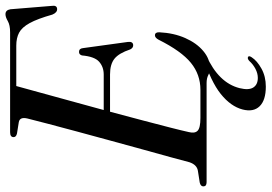

<svg xmlns="http://www.w3.org/2000/svg" viewBox="-162 -594 968 684"><g transform="rotate(-90 322.0 -252.0)"><path d="M368.5 0H15Q0 0 0 -11.5Q0 -21.5 14 -24.5L55.5 -31Q77 -34.5 86 -61Q92 -84.5 104.2 -128.8Q116.5 -173 132 -229.2Q147.5 -285.5 164 -346Q180.5 -406.5 196 -463.8Q211.5 -521 223.5 -567Q235.5 -613 242 -639Q248 -665.5 229 -669L188.5 -675.5Q175.5 -678.5 175.5 -687.5Q175.5 -700 193 -700H549Q574.5 -700 588.8 -708.2Q603 -716.5 613.5 -716.5Q628 -716.5 631 -699L643 -552Q646 -533.5 632.5 -532.5Q619.5 -531.5 612 -549.5Q597 -602.5 581.8 -630.2Q566.5 -658 547.5 -668Q528.5 -678 501.5 -678H357.5Q348.5 -645.5 334.8 -595.5Q321 -545.5 304.8 -486.2Q288.5 -427 272 -366.5H398.5Q425.5 -366.5 444 -382.8Q462.5 -399 466.5 -444Q469.5 -454.5 479 -454.5Q491 -454.5 492.5 -441L514.5 -281Q517 -262.5 503.5 -261.5Q493.5 -261 488 -272Q474.5 -312.5 454.8 -328.2Q435 -344 399 -344H266Q250 -284 235.2 -228.2Q220.5 -172.5 209.5 -129.5Q198.5 -86.5 193.5 -63.5Q188 -42 198.2 -32Q208.5 -22 244 -22H344Q398.5 -22 440.2 -56Q482 -90 522.5 -171Q529.5 -184 538 -184Q549.5 -184 549 -168.5Q546.5 -117 528.5 -76.2Q510.5 -35.5 482.2 -11.8Q454 12 422 12Q408 12 396.5 6Q385 0 368.5 0ZM462.5 -13 466 -1Q369 42.5 350 117.5Q342 150 352.2 166.2Q362.5 182.5 386.5 182.5Q402.5 182.5 418.8 174Q435 165.5 446.5 152.5Q454 145.5 459.5 147Q467.5 149.5 460 160.5Q447.5 180 419.5 195.5Q391.5 211 355.5 211Q307 211 285.5 189Q264 167 274 128Q285 86 329.2 50.5Q373.5 15 462.5 -13Z"/></g></svg>

Font: Fraunces 72pt S000
Style: Italic
Weight: 400
Italic angle: -16°
Version: Version 1.000; ttfautohint (v1.8.3)